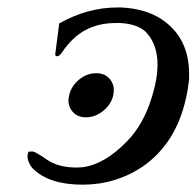

<svg xmlns="http://www.w3.org/2000/svg" viewBox="-20 -487 531 519"><path d="M174.3 -187.5Q165 -199.7 165 -214.8Q165 -221.7 167 -229.5Q172.4 -253.9 193.4 -271.5Q214.8 -289.1 240.2 -289.1Q265.1 -289.1 278.3 -271.5Q287.6 -259.3 287.6 -244.1Q287.6 -237.3 286.1 -229.5Q280.8 -205.1 259.3 -187.5Q237.3 -169.9 212.4 -169.9Q187.5 -169.9 174.3 -187.5ZM296.9 -466.8H307.1Q372.6 -463.9 416.5 -435.1Q491.2 -385.7 491.2 -286.6Q491.2 -285.2 491.2 -274.9Q488.3 -244.6 481.9 -217.8Q454.6 -99.6 367.7 -38.1Q293.9 12.2 203.1 12.2Q112.3 12.2 68.4 -31.7Q61 -40 56.6 -51.8Q54.2 -59.1 54.2 -63.5Q54.2 -66.9 54.7 -69.3Q56.2 -74.7 57.1 -77.1Q59.6 -77.6 67.9 -77.6Q75.7 -77.1 106.4 -55.7Q137.7 -34.2 186 -34.2Q195.3 -34.2 205.6 -35.2Q263.7 -43.9 322.8 -104.5Q368.2 -150.9 390.1 -223.6Q395 -239.3 398.4 -253.4Q405.8 -285.2 405.8 -312Q405.8 -363.3 378.9 -395.5Q357.4 -421.9 304.7 -424.8H293Q247.6 -424.8 211.9 -406.2Q176.3 -387.7 147 -344.7Q141.1 -335.4 134.8 -335Q134.3 -335 133.8 -335Q128.9 -335 129.4 -341.3L140.1 -423.8Q217.3 -466.8 296.9 -466.8Z"/></svg>

Font: Caudex
Style: Italic
Weight: 400
Italic angle: -13°
Version: Version 1.04